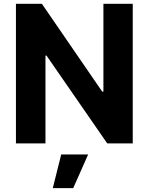

<svg xmlns="http://www.w3.org/2000/svg" viewBox="-20 -747 775 1000"><path d="M518.6 -727.1H671.4V0H538.6L222.2 -457.5H216.8V0H63V-727.1H198.2L512.2 -270H518.6ZM361.3 232.9H254.9L298.8 57.6H439Z"/></svg>

Font: My Font
Style: Bold
Weight: 500
Designer: Rasmus Andersson
Foundry: rsms
Version: Version 0.001